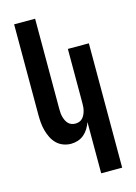

<svg xmlns="http://www.w3.org/2000/svg" viewBox="-139 -808 778 1096"><g transform="rotate(-15 250.0 -260.0)"><path d="M318 215V-88Q311 -68 300 -50Q289 -32 273 -18.5Q257 -5 237 1.5Q217 8 196 8Q173 8 150.5 -0.5Q128 -9 111.5 -25.5Q95 -42 84.5 -63.5Q74 -85 68 -107.5Q62 -130 60 -153.5Q58 -177 58 -200V-735H182V-200Q182 -188 183 -176.5Q184 -165 187 -154Q190 -143 195 -132.5Q200 -122 208 -113.5Q216 -105 227 -101Q238 -97 250 -97Q262 -97 273 -101Q284 -105 292 -113.5Q300 -122 305 -132.5Q310 -143 313 -154Q316 -165 317 -176.5Q318 -188 318 -200V-520H442V215Z"/></g></svg>

Font: Iosevka Extrabold
Style: Regular
Weight: 800
Monospace: yes
Designer: Belleve Invis
Foundry: Belleve Invis
Version: Version 32.5.0; ttfautohint (v1.8.4)